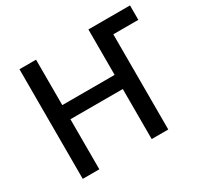

<svg xmlns="http://www.w3.org/2000/svg" viewBox="-151 -899 1123 1083"><g transform="rotate(-30 410.5 -357.0)"><path d="M95 0V-714H203V-418H544V-714H815V-620H652V0H544V-326H203V0Z"/></g></svg>

Font: Noto Sans Medium
Style: Regular
Weight: 500
Designer: Monotype Design Team
Foundry: Monotype Imaging Inc.
Version: Version 2.007